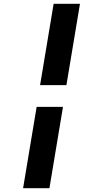

<svg xmlns="http://www.w3.org/2000/svg" viewBox="-20 -843 540 1006"><path d="M190 -397 261 -823H399L328 -397ZM101 143 172 -283H310L239 143Z"/></svg>

Font: Iosevka Curly Slab HvObl
Style: Regular
Weight: 900
Italic angle: -9°
Monospace: yes
Designer: Belleve Invis
Foundry: Belleve Invis
Version: Version 11.1.0; ttfautohint (v1.8.3)